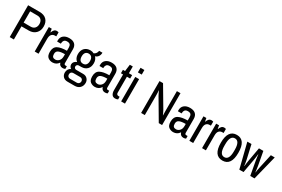

<svg xmlns="http://www.w3.org/2000/svg" viewBox="101 -1893 4823 3288"><g transform="rotate(30 2513.0 -249.0)"><path d="M64 0V-630H289Q381 -630 429.5 -580.5Q478 -531 478 -447Q478 -363 427 -311.5Q376 -260 289 -260H146V0ZM287 -334Q336 -334 364.5 -365Q393 -396 393 -447Q393 -499 365.5 -528Q338 -557 287 -557H146V-334Z M748 -488V-409H723Q684 -409 659 -382Q634 -355 634 -295V0H558V-484H615L626 -420H631Q641 -452 661 -473.5Q681 -495 713 -495Q725 -495 735 -492Q745 -489 748 -488Z M1106 -360V-88Q1106 -73 1113 -64.5Q1120 -56 1130 -56H1161V-4Q1141 7 1111 7Q1082 7 1061.5 -9Q1041 -25 1035 -52H1030Q1011 -22 980.5 -5.5Q950 11 912 11Q863 11 824 -18Q785 -47 785 -125Q785 -218 848 -252.5Q911 -287 1030 -287V-349Q1030 -387 1013.5 -407Q997 -427 954 -427Q914 -427 896.5 -405Q879 -383 879 -352V-340H805Q804 -345 804 -361Q804 -425 846.5 -460Q889 -495 959 -495Q1032 -495 1069 -460Q1106 -425 1106 -360ZM864 -130Q864 -90 880.5 -73Q897 -56 930 -56Q969 -56 999.5 -88Q1030 -120 1030 -176V-219Q947 -219 905.5 -200.5Q864 -182 864 -130Z M1493 -446Q1536 -400 1536 -332Q1536 -257 1494.5 -214Q1453 -171 1382 -170H1331Q1312 -170 1299.5 -157Q1287 -144 1287 -126Q1287 -108 1300 -95.5Q1313 -83 1331 -83H1469Q1520 -83 1551.5 -50Q1583 -17 1583 30Q1583 90 1545.5 128.5Q1508 167 1441 167H1304Q1247 167 1215.5 134.5Q1184 102 1184 52Q1184 17 1201 -11Q1218 -39 1248 -51Q1229 -63 1218.5 -82.5Q1208 -102 1208 -123Q1208 -152 1226.5 -173.5Q1245 -195 1276 -207Q1249 -228 1234.5 -260Q1220 -292 1220 -332Q1220 -408 1262.5 -451.5Q1305 -495 1378 -495Q1415 -495 1448 -477Q1478 -493 1491 -514Q1504 -535 1508 -562H1573Q1573 -518 1551.5 -487Q1530 -456 1493 -446ZM1296 -332Q1296 -283 1316.5 -257.5Q1337 -232 1377 -232Q1417 -232 1438.5 -258.5Q1460 -285 1460 -332Q1460 -380 1438.5 -406Q1417 -432 1377 -432Q1338 -432 1317 -405.5Q1296 -379 1296 -332ZM1260 45Q1260 70 1275 86Q1290 102 1317 102H1450Q1474 102 1490.5 85Q1507 68 1507 45Q1507 21 1492 5Q1477 -11 1450 -11H1317Q1289 -11 1274.5 4.5Q1260 20 1260 45Z M1944 -360V-88Q1944 -73 1951 -64.5Q1958 -56 1968 -56H1999V-4Q1979 7 1949 7Q1920 7 1899.5 -9Q1879 -25 1873 -52H1868Q1849 -22 1818.5 -5.5Q1788 11 1750 11Q1701 11 1662 -18Q1623 -47 1623 -125Q1623 -218 1686 -252.5Q1749 -287 1868 -287V-349Q1868 -387 1851.5 -407Q1835 -427 1792 -427Q1752 -427 1734.5 -405Q1717 -383 1717 -352V-340H1643Q1642 -345 1642 -361Q1642 -425 1684.5 -460Q1727 -495 1797 -495Q1870 -495 1907 -460Q1944 -425 1944 -360ZM1702 -130Q1702 -90 1718.5 -73Q1735 -56 1768 -56Q1807 -56 1837.5 -88Q1868 -120 1868 -176V-219Q1785 -219 1743.5 -200.5Q1702 -182 1702 -130Z M2205 -416H2141V-100Q2141 -79 2152 -67.5Q2163 -56 2184 -56H2205V-4Q2196 2 2181 5.5Q2166 9 2151 9Q2106 9 2085.5 -23Q2065 -55 2065 -102V-416H2023V-484H2065L2082 -618H2141V-484H2205Z M2267 -665H2343V-574H2267ZM2267 -484H2343V0H2267Z M3011 0 2775 -401Q2765 -418 2751.5 -447.5Q2738 -477 2734 -487L2731 -486Q2732 -476 2733.5 -450.5Q2735 -425 2735 -401V0H2662V-630H2732L2966 -234Q2975 -219 2988.5 -189.5Q3002 -160 3006 -150L3008 -151L3006 -234V-630H3077V0Z M3494 -360V-88Q3494 -73 3501 -64.5Q3508 -56 3518 -56H3549V-4Q3529 7 3499 7Q3470 7 3449.5 -9Q3429 -25 3423 -52H3418Q3399 -22 3368.5 -5.5Q3338 11 3300 11Q3251 11 3212 -18Q3173 -47 3173 -125Q3173 -218 3236 -252.5Q3299 -287 3418 -287V-349Q3418 -387 3401.5 -407Q3385 -427 3342 -427Q3302 -427 3284.5 -405Q3267 -383 3267 -352V-340H3193Q3192 -345 3192 -361Q3192 -425 3234.5 -460Q3277 -495 3347 -495Q3420 -495 3457 -460Q3494 -425 3494 -360ZM3252 -130Q3252 -90 3268.5 -73Q3285 -56 3318 -56Q3357 -56 3387.5 -88Q3418 -120 3418 -176V-219Q3335 -219 3293.5 -200.5Q3252 -182 3252 -130Z M3806 -488V-409H3781Q3742 -409 3717 -382Q3692 -355 3692 -295V0H3616V-484H3673L3684 -420H3689Q3699 -452 3719 -473.5Q3739 -495 3771 -495Q3783 -495 3793 -492Q3803 -489 3806 -488Z M4057 -488V-409H4032Q3993 -409 3968 -382Q3943 -355 3943 -295V0H3867V-484H3924L3935 -420H3940Q3950 -452 3970 -473.5Q3990 -495 4022 -495Q4034 -495 4044 -492Q4054 -489 4057 -488Z M4446 -241Q4446 11 4273 11Q4099 11 4099 -241Q4099 -495 4273 -495Q4446 -495 4446 -241ZM4178 -259V-225Q4178 -56 4273 -56Q4367 -56 4367 -225V-259Q4367 -342 4343.5 -384.5Q4320 -427 4273 -427Q4178 -427 4178 -259Z M4770 -276Q4764 -307 4760.5 -342Q4757 -377 4756 -387H4751Q4750 -377 4746.5 -342.5Q4743 -308 4737 -276L4687 0H4604L4483 -484H4565L4627 -211Q4633 -187 4638.5 -148Q4644 -109 4645 -97H4649Q4650 -108 4654 -140.5Q4658 -173 4664 -211L4713 -484H4800L4850 -211Q4856 -173 4860 -140.5Q4864 -108 4865 -97H4868Q4869 -107 4874.5 -142Q4880 -177 4888 -211L4948 -484H5025L4904 0H4820Z"/></g></svg>

Font: Pragati Narrow
Style: Regular
Weight: 400
Designer: Hector Gatti, Marcela Romero, Pablo Cosgaya and Nicolas Silva
Foundry: Omnibus-Type
Version: Version 1.010; ttfautohint (v1.3)